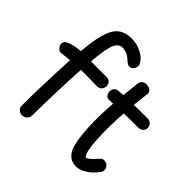

<svg xmlns="http://www.w3.org/2000/svg" viewBox="-208 -1020 1233 1233"><g transform="rotate(45 408.5 -403.5)"><path d="M159 20Q140 20 127.5 7.5Q115 -5 115 -22Q115 -70 115.5 -105Q116 -140 117 -176Q118 -212 120 -261Q121 -287 122 -326.5Q123 -366 126.5 -425.5Q130 -485 139 -571Q144 -619 152 -660.5Q160 -702 172.5 -734Q185 -766 203 -786Q223 -808 251 -817.5Q279 -827 310 -827Q339 -827 367 -818.5Q395 -810 418 -795Q441 -780 455 -759Q465 -743 465 -733Q465 -723 460 -712.5Q455 -702 446.5 -695Q438 -688 426 -688Q410 -688 384 -713Q368 -729 348.5 -736.5Q329 -744 311 -744Q291 -744 276.5 -731.5Q262 -719 251.5 -686.5Q241 -654 234 -592Q228 -537 224.5 -494Q221 -451 219 -416.5Q217 -382 216 -354Q215 -326 214 -300Q212 -245 210.5 -203Q209 -161 208.5 -119.5Q208 -78 207 -24Q206 -5 193 7.5Q180 20 159 20ZM53 -440Q43 -440 34 -446Q25 -452 19 -462Q13 -472 13 -483Q13 -499 20.5 -505.5Q28 -512 40 -518Q60 -527 87 -532Q114 -537 146.5 -539Q179 -541 213 -539Q235 -538 266 -538Q297 -538 326 -538Q355 -538 371 -538Q389 -538 400.5 -526Q412 -514 412 -495Q412 -476 399.5 -464Q387 -452 371 -452Q361 -452 339 -452.5Q317 -453 295.5 -453.5Q274 -454 263 -454Q232 -454 204 -453Q176 -452 149 -450Q122 -448 93 -445Q86 -444 73.5 -442Q61 -440 53 -440Z M541 -646Q543 -666 555.5 -676Q568 -686 586 -686Q598 -686 609.5 -681.5Q621 -677 628 -668Q635 -659 633 -645Q625 -581 619.5 -522Q614 -463 611 -405Q608 -347 608 -285Q609 -209 614.5 -163.5Q620 -118 628 -98Q636 -78 642 -78Q651 -78 665 -89.5Q679 -101 692.5 -115.5Q706 -130 712 -137Q718 -144 725.5 -146.5Q733 -149 740 -149Q752 -149 762 -143Q772 -137 778 -127Q784 -117 784 -105Q784 -98 780.5 -90Q777 -82 769 -72Q749 -46 725.5 -28Q702 -10 679 -1Q656 8 634 8Q595 8 567.5 -20.5Q540 -49 529 -110Q522 -154 518.5 -198.5Q515 -243 515 -288Q515 -349 518 -405Q521 -461 527 -519.5Q533 -578 541 -646ZM489 -445Q470 -444 459.5 -456.5Q449 -469 449 -487Q449 -504 459.5 -516Q470 -528 489 -529Q515 -531 543.5 -532.5Q572 -534 603 -534.5Q634 -535 670 -535.5Q706 -536 747 -536Q764 -536 776 -524Q788 -512 789 -493Q789 -475 776 -463.5Q763 -452 747 -452Q705 -452 675 -451.5Q645 -451 618 -450.5Q591 -450 561 -448.5Q531 -447 489 -445Z"/></g></svg>

Font: Playpen Sans Hebrew
Style: Regular
Weight: 400
Designer: Tom Grace, Laura Meseguer, Veronika Burian, José Scaglione
Foundry: TypeTogether
Version: Version 2.000